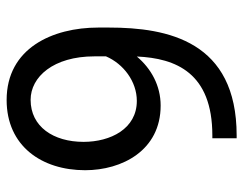

<svg xmlns="http://www.w3.org/2000/svg" viewBox="-100 -662 761 602"><g transform="rotate(-90 281.0 -360.5)"><path d="M148.9 -75.7V0.5H157.7C453.1 0.5 496.1 -214.8 496.1 -400.4V-433.1C496.1 -577.1 431.2 -720.7 269 -720.7C124.5 -720.7 48.8 -610.4 48.8 -474.6C48.8 -358.9 110.8 -237.8 251.5 -237.8C314 -237.8 367.7 -267.6 405.3 -312.5C399.9 -189.9 354 -75.7 157.7 -75.7ZM266.1 -312.5C178.7 -312.5 137.7 -395 137.7 -479.5C137.7 -574.2 185.5 -645.5 269.5 -645.5C341.3 -645.5 405.8 -574.2 405.8 -445.3V-409.2C382.3 -354.5 327.1 -312.5 266.1 -312.5Z"/></g></svg>

Font: Nahid
Style: Regular
Weight: 400
Foundry: DejaVu fonts team - Redesigned by Saber Rastikerdar
Version: Version 0.3.0